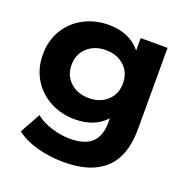

<svg xmlns="http://www.w3.org/2000/svg" viewBox="-132 -669 965 994"><g transform="rotate(20 350.0 -172.0)"><path d="M627 -538V-90Q627 58 550 130Q473 202 325 202Q247 202 177 183Q107 164 61 128L123 16Q157 44 209 60.5Q261 77 313 77Q394 77 432.5 40.5Q471 4 471 -70V-93Q410 -26 301 -26Q227 -26 165.5 -58.5Q104 -91 68 -150Q32 -209 32 -286Q32 -363 68 -422Q104 -481 165.5 -513.5Q227 -546 301 -546Q418 -546 479 -469V-538ZM473 -286Q473 -345 433.5 -381.5Q394 -418 332 -418Q270 -418 230 -381.5Q190 -345 190 -286Q190 -227 230 -190.5Q270 -154 332 -154Q394 -154 433.5 -190.5Q473 -227 473 -286Z"/></g></svg>

Font: Idrija
Style: Bold
Weight: 700
Designer: Julieta Ulanovsky
Foundry: Julieta Ulanovsky
Version: Version 7.200